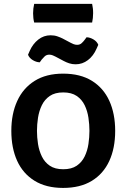

<svg xmlns="http://www.w3.org/2000/svg" viewBox="-20 -932 636 966"><path d="M37 -273.5Q37 -359.5 66.8 -424.2Q96.5 -489 154.5 -525.2Q212.5 -561.5 297.5 -561.5Q384 -561.5 442.2 -525.5Q500.5 -489.5 530 -424.8Q559.5 -360 559.5 -273.5Q559.5 -186.5 529.8 -122Q500 -57.5 441.8 -22Q383.5 13.5 297.5 13.5Q212 13.5 153.8 -22.5Q95.5 -58.5 66.2 -123Q37 -187.5 37 -273.5ZM166 -273.5Q166 -241.5 171.2 -207.8Q176.5 -174 190.5 -145Q204.5 -116 230.5 -98.2Q256.5 -80.5 298 -80.5Q340 -80.5 366 -98.2Q392 -116 406 -145Q420 -174 425 -207.8Q430 -241.5 430 -273.5Q430 -305.5 425 -339.5Q420 -373.5 406 -402.5Q392 -431.5 366 -449.2Q340 -467 298 -467Q256.5 -467 230.5 -449.2Q204.5 -431.5 190.5 -402.5Q176.5 -373.5 171.2 -339.5Q166 -305.5 166 -273.5ZM259.5 -647Q255 -649.5 246.2 -653.2Q237.5 -657 228 -657Q213.5 -657 204.2 -647.8Q195 -638.5 190 -632.5L180 -618.5Q162.5 -619 145 -629.5Q127.5 -640 121 -656.5L129.5 -676Q145 -711 172.5 -732.8Q200 -754.5 234.5 -754.5Q253.5 -754.5 269 -749Q284.5 -743.5 294.5 -738.5L336 -716.5Q340.5 -714 349.5 -710.2Q358.5 -706.5 368 -706.5Q382 -706.5 391 -715Q400 -723.5 405.5 -731L415.5 -744.5Q433 -744 450.5 -733.5Q468 -723 474.5 -706.5L466 -687.5Q450 -650.5 422.2 -629.5Q394.5 -608.5 360.5 -608.5Q343 -608.5 328 -613.5Q313 -618.5 301 -625ZM152 -818.5Q146.5 -840 146.5 -865Q146.5 -889.5 152 -912.5H443.5Q446 -900 447.2 -890.2Q448.5 -880.5 448.5 -866Q448.5 -841 443.5 -818.5Z"/></svg>

Font: Signika Negative SC SemiBold
Style: Regular
Weight: 600
Designer: Anna Giedryś
Foundry: Anna Giedryś
Version: Version 2.000; ttfautohint (v1.8.3) -l 8 -r 50 -G 200 -x 9 -